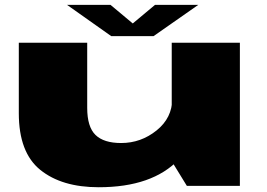

<svg xmlns="http://www.w3.org/2000/svg" viewBox="-20 -761 1095 786"><path d="M745 0H962V-586H683V-101ZM337 -586H57V-297.5Q57 -136.5 145 -65.5Q233 5.5 384 5.5Q604 5.5 712.5 -108.8Q821 -223 821 -283.5L685 -356.5Q685 -278.5 621 -227Q557 -175.5 476 -175.5Q405 -175.5 371 -208.5Q337 -241.5 337 -319.5ZM435.5 -613H608.5L791.5 -741H614.5L523.5 -665L432.5 -741H254.5Z"/></svg>

Font: Anybody ExtraExpanded Black
Style: Regular
Weight: 900
Width: 8
Version: Version 1.113;gftools[0.9.25]